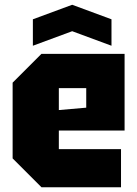

<svg xmlns="http://www.w3.org/2000/svg" viewBox="-20 -786 576 806"><path d="M33 -121V-439L154 -560H503V-238H227V-160H488V0H154ZM227 -324 342 -334V-416H227ZM118 -594V-705L283 -766L448 -705V-594L283 -655Z"/></svg>

Font: Tektur SemiCondensed ExtraBold
Style: Regular
Weight: 800
Width: 4
Designer: Adam Jagosz
Foundry: Adam Jagosz
Version: Version 1.005;gftools[0.9.30]